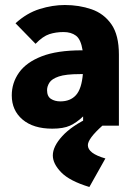

<svg xmlns="http://www.w3.org/2000/svg" viewBox="-20 -502 540 767"><path d="M189 12Q113 12 70 -24.5Q27 -61 27 -121Q27 -171 56 -212Q85 -253 146.5 -277Q208 -301 307 -301H310Q303 -345 283.5 -359.5Q264 -374 234 -374Q203 -374 177 -365.5Q151 -357 122 -327L42 -409Q87 -450 138.5 -466Q190 -482 239 -482Q296 -482 345.5 -465Q395 -448 425 -405Q455 -362 455 -284V0H312V-37Q286 -12 259.5 0Q233 12 189 12ZM168 -142Q168 -117 183.5 -107Q199 -97 221 -97Q261 -97 283.5 -122Q306 -147 311 -206Q304 -206 300 -206Q243 -206 215 -196.5Q187 -187 177.5 -172Q168 -157 168 -142ZM401 131 337 245Q258 221 224.5 186.5Q191 152 191 119Q191 83 229 41.5Q267 0 340 -34L389 0Q331 52 331 78Q331 111 401 131Z"/></svg>

Font: Inconsolata Black
Style: Regular
Weight: 900
Monospace: yes
Designer: Raph Levien, Cyreal, Brenton Simpson
Foundry: Raph Levien, Cyreal, Google
Version: Version 3.001; ttfautohint (v1.8.2.53-6de2)